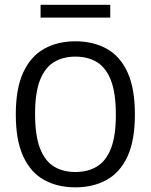

<svg xmlns="http://www.w3.org/2000/svg" viewBox="-20 -775 630 802"><path d="M295 7.5Q220 7.5 164 -23.5Q108 -54.5 77 -121.8Q46 -189 46 -297Q46 -405.5 77.2 -472.8Q108.5 -540 164.5 -571.2Q220.5 -602.5 295 -602.5Q370 -602.5 426 -571.2Q482 -540 512.8 -472.8Q543.5 -405.5 543.5 -297Q543.5 -189 512.8 -122Q482 -55 425.8 -23.8Q369.5 7.5 295 7.5ZM295 -56.5Q346.5 -56.5 384.5 -79.2Q422.5 -102 443.2 -154.2Q464 -206.5 464 -295.5Q464 -386.5 443.2 -439.8Q422.5 -493 384.5 -515.8Q346.5 -538.5 295 -538.5Q243.5 -538.5 205.8 -515.8Q168 -493 147.2 -440.8Q126.5 -388.5 126.5 -299.5Q126.5 -208.5 147.2 -155.2Q168 -102 205.8 -79.2Q243.5 -56.5 295 -56.5ZM149.5 -701.5V-755H440.5V-701.5Z"/></svg>

Font: Encode Sans SC SemiCondensed
Style: Regular
Weight: 400
Width: 4
Designer: Multiple Designers
Foundry: Impallari Type
Version: Version 3.002